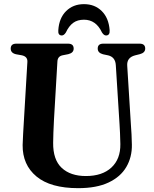

<svg xmlns="http://www.w3.org/2000/svg" viewBox="-20 -916 760 950"><path d="M571.5 -300.5 553 -594Q550.5 -633.5 515.5 -642L489.5 -647.5Q463.5 -654.5 463.5 -675.5Q463.5 -700 491 -700H670.5Q698.5 -700 698.5 -675.5Q698.5 -655 672 -648L648 -642Q606.5 -631 609.5 -590.5L627.5 -302Q629.5 -276 630.8 -251.2Q632 -226.5 632.5 -200Q633.5 -138.5 605 -89.8Q576.5 -41 517.2 -13Q458 15 367 15Q230 15 160.5 -42.8Q91 -100.5 92 -198.5Q92.5 -219 94.5 -255.2Q96.5 -291.5 98.5 -323L115.5 -610Q117 -636.5 87.5 -642.5L59.5 -647.5Q33 -653.5 33 -675.5Q33 -700 61 -700H316.5Q344.5 -700 344.5 -675.5Q344.5 -654.5 318 -648L290 -642.5Q265 -637.5 264 -611L247 -322Q245 -288 244.2 -259.8Q243.5 -231.5 243 -210Q242 -126 285.2 -85.5Q328.5 -45 405 -45Q486 -45 531.2 -87Q576.5 -129 575.5 -203Q575 -236 573.8 -258.2Q572.5 -280.5 571.5 -300.5ZM395.5 -818.5Q363.5 -818.5 342.2 -803Q321 -787.5 306 -755.5Q296.5 -740.5 286 -740.5Q266 -740.5 268.5 -767Q272.5 -827 307.2 -861.2Q342 -895.5 395.5 -895.5Q449 -895.5 483.5 -861.2Q518 -827 522.5 -767Q524.5 -740.5 504.5 -740.5Q494 -740.5 484.5 -755.5Q455 -818.5 395.5 -818.5Z"/></svg>

Font: Fraunces 72pt S050 SemiBold
Style: Regular
Weight: 600
Version: Version 1.000; ttfautohint (v1.8.3)